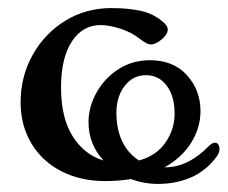

<svg xmlns="http://www.w3.org/2000/svg" viewBox="-20 -440 563 475"><path d="M512 -87Q517 -87 520 -82.5Q523 -78 523 -72Q523 -62 517 -54Q492 -19 454.5 -2Q417 15 371 15Q336 15 304 3Q272 8 241 8Q179 8 131.5 -16.5Q84 -41 57.5 -85.5Q31 -130 31 -187Q31 -251 61 -304.5Q91 -358 142 -389Q193 -420 255 -420Q300 -420 331 -412.5Q362 -405 384 -385Q395 -376 395 -367Q395 -355 380 -342.5Q365 -330 353 -330Q344 -330 327 -343Q306 -360 278 -369Q250 -378 229 -378Q184 -378 157.5 -337Q131 -296 131 -224Q131 -148 160 -102.5Q189 -57 236 -43Q199 -83 199 -138Q199 -175 218.5 -210.5Q238 -246 272.5 -268.5Q307 -291 351 -291Q409 -291 442.5 -254Q476 -217 476 -165Q476 -124 453 -87Q430 -50 387 -26H388Q445 -26 496 -78Q505 -87 512 -87ZM268 -161Q268 -120 282.5 -90Q297 -60 324 -43Q367 -55 389.5 -87.5Q412 -120 412 -159Q412 -202 392.5 -228Q373 -254 341 -254Q309 -254 288.5 -227.5Q268 -201 268 -161Z"/></svg>

Font: EB Garamond Medium
Style: Regular
Weight: 500
Designer: Georg Duffner and Octavio Pardo
Foundry: Georg Duffner
Version: Version 1.000